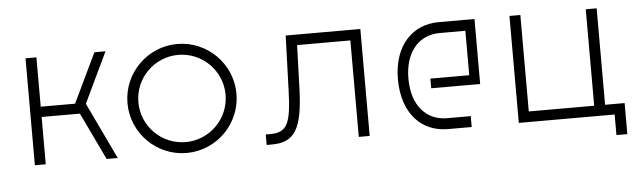

<svg xmlns="http://www.w3.org/2000/svg" viewBox="-43 -678 3116 930"><g transform="rotate(-5 1515.0 -212.5)"><path d="M437 -520 322 -280H155V-520H102V0H155V-230H341L451 0H505L374 -275L491 -520Z M840 -48C723 -48 628 -143 628 -260C628 -377 723 -472 840 -472C957 -472 1052 -377 1052 -260C1052 -143 957 -48 840 -48ZM575 -260C575 -114 694 5 840 5C986 5 1105 -114 1105 -260C1105 -406 986 -525 840 -525C694 -525 575 -406 575 -260Z M1730 0V-520H1367L1358 -254C1353 -97 1335 -51 1252 -51H1229V0H1254C1366 0 1404 -62 1411 -256L1418 -469H1677V0Z M1890 -260C1891 -93 1983 0 2111 0H2226V-53H2111C2012 -53 1941 -127 1941 -260C1941 -391 2011 -467 2111 -467H2236V-251H2047V-204H2285V-520H2111C1984 -520 1890 -427 1890 -260Z M2974 -51H2879V-520H2826V-51H2508V-520H2455V0H2921V100H2974Z"/></g></svg>

Font: Grotesk 01 Extrafine
Style: Bold
Weight: 400
Designer: Frank Adebiaye, contributions by Jérémy Landes, Ariel Martín Pérez
Foundry: Velvetyne Type Foundry
Version: Version 3.000;Glyphs 3.1.2 (3150)